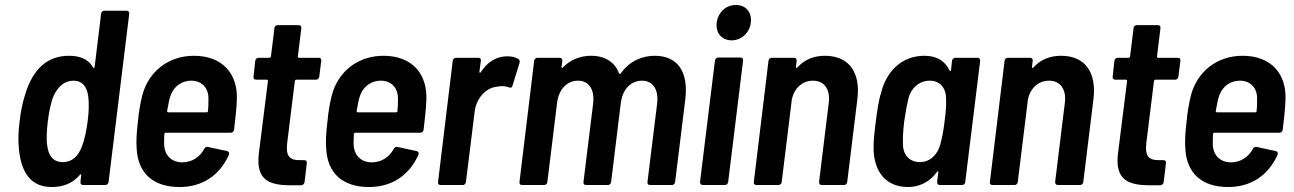

<svg xmlns="http://www.w3.org/2000/svg" viewBox="-20 -743 5198 771"><path d="M386 -688 360 -474C359 -470 356 -468 354 -472C335 -505 302 -519 257 -519C170 -519 113 -466 82 -367C71 -333 63 -295 59 -257C54 -218 52 -182 56 -144C66 -45 107 8 188 8C234 8 272 -7 301 -41C304 -45 307 -43 306 -39L303 -12C302 -5 307 0 313 0H403C409 0 415 -5 416 -12L499 -688C500 -695 495 -700 488 -700H399C392 -700 387 -695 386 -688ZM309 -155C295 -117 270 -92 233 -92C194 -92 175 -117 170 -156C165 -184 168 -219 172 -256C177 -296 184 -331 196 -360C214 -396 239 -419 275 -419C310 -419 328 -396 334 -359C338 -330 337 -294 332 -256C327 -218 320 -183 309 -155Z M713 -91C667 -91 640 -121 639 -164C639 -176 639 -190 640 -205C640 -208 643 -210 646 -210H906C913 -210 919 -214 920 -222C924 -257 930 -306 931 -341C936 -446 874 -519 759 -519C655 -519 576 -455 551 -359C544 -330 537 -292 534 -256C529 -214 526 -177 529 -143C535 -50 592 8 701 8C793 8 862 -39 899 -121C902 -129 899 -134 893 -136L815 -153C809 -155 803 -151 800 -145C782 -112 752 -92 713 -91ZM749 -419C791 -419 818 -389 817 -346C817 -331 817 -314 815 -297C815 -294 813 -292 810 -292H656C653 -292 651 -294 651 -297C655 -315 657 -332 661 -347C672 -390 704 -419 749 -419Z M1262 -435 1270 -499C1271 -506 1267 -511 1260 -511H1180C1178 -511 1176 -513 1176 -516L1190 -630C1191 -637 1187 -642 1180 -642H1095C1088 -642 1082 -637 1082 -630L1068 -516C1067 -513 1065 -511 1062 -511H1018C1012 -511 1006 -506 1005 -499L998 -435C997 -428 1001 -423 1008 -423H1051C1054 -423 1056 -421 1056 -418L1019 -123C1008 -20 1061 1 1148 1H1190C1197 0 1202 -5 1203 -12L1212 -88C1213 -95 1209 -100 1202 -100H1184C1144 -99 1127 -116 1133 -167L1164 -418C1165 -421 1167 -423 1170 -423H1249C1256 -423 1261 -428 1262 -435Z M1474 -91C1428 -91 1401 -121 1400 -164C1400 -176 1400 -190 1401 -205C1401 -208 1404 -210 1407 -210H1667C1674 -210 1680 -214 1681 -222C1685 -257 1691 -306 1692 -341C1697 -446 1635 -519 1520 -519C1416 -519 1337 -455 1312 -359C1305 -330 1298 -292 1295 -256C1290 -214 1287 -177 1290 -143C1296 -50 1353 8 1462 8C1554 8 1623 -39 1660 -121C1663 -129 1660 -134 1654 -136L1576 -153C1570 -155 1564 -151 1561 -145C1543 -112 1513 -92 1474 -91ZM1510 -419C1552 -419 1579 -389 1578 -346C1578 -331 1578 -314 1576 -297C1576 -294 1574 -292 1571 -292H1417C1414 -292 1412 -294 1412 -297C1416 -315 1418 -332 1422 -347C1433 -390 1465 -419 1510 -419Z M2017 -517C1971 -517 1936 -492 1911 -454C1908 -449 1905 -450 1905 -455L1911 -499C1912 -506 1908 -511 1901 -511H1811C1805 -511 1799 -506 1798 -499L1739 -12C1738 -5 1742 0 1749 0H1838C1845 0 1850 -5 1851 -12L1886 -294C1893 -351 1933 -391 1976 -395C1995 -399 2012 -397 2024 -392C2031 -389 2036 -391 2038 -399L2066 -490C2068 -496 2067 -502 2062 -506C2052 -512 2038 -517 2017 -517Z M2609 -519C2563 -519 2511 -501 2474 -450C2471 -445 2468 -445 2466 -448C2449 -493 2411 -519 2353 -519C2315 -519 2273 -506 2240 -472C2237 -469 2234 -470 2235 -474L2238 -499C2239 -506 2234 -511 2228 -511H2138C2132 -511 2126 -506 2125 -499L2066 -12C2065 -5 2069 0 2076 0H2165C2172 0 2177 -5 2178 -12L2217 -330C2224 -385 2257 -419 2301 -419C2344 -419 2368 -385 2362 -329L2323 -12C2322 -5 2326 0 2333 0H2421C2428 0 2433 -5 2434 -12L2473 -330C2480 -385 2514 -419 2558 -419C2601 -419 2625 -385 2619 -329L2580 -12C2579 -5 2583 0 2590 0H2678C2685 0 2690 -5 2691 -12L2732 -345C2745 -454 2702 -519 2609 -519Z M2918 -581C2957 -581 2990 -611 2995 -652C3000 -694 2975 -723 2935 -723C2895 -723 2864 -694 2858 -652C2853 -611 2878 -581 2918 -581ZM2802 0H2891C2898 0 2903 -5 2904 -12L2964 -500C2965 -507 2960 -512 2954 -512H2864C2858 -512 2852 -507 2851 -500L2791 -12C2791 -5 2795 0 2802 0Z M3293 -519C3252 -519 3212 -506 3182 -472C3178 -469 3175 -470 3176 -474L3179 -499C3180 -506 3175 -511 3169 -511H3079C3073 -511 3067 -506 3066 -499L3007 -12C3006 -5 3010 0 3017 0H3106C3113 0 3118 -5 3119 -12L3160 -346C3171 -391 3203 -419 3245 -419C3290 -419 3315 -384 3308 -330L3269 -12C3269 -5 3273 0 3280 0H3369C3376 0 3381 -5 3382 -12L3423 -346C3436 -454 3388 -519 3293 -519Z M3803 -499 3799 -462C3798 -457 3795 -456 3793 -460C3774 -500 3740 -519 3692 -519C3603 -519 3540 -459 3518 -370C3509 -343 3502 -296 3497 -256C3492 -218 3487 -171 3488 -147C3489 -53 3538 8 3626 8C3673 8 3714 -13 3743 -53C3746 -57 3749 -56 3748 -51L3743 -12C3743 -5 3747 0 3754 0H3843C3850 0 3855 -5 3856 -12L3916 -499C3917 -506 3912 -511 3906 -511H3816C3810 -511 3804 -506 3803 -499ZM3756 -164C3746 -123 3715 -92 3674 -92C3632 -92 3606 -122 3606 -164C3605 -189 3606 -213 3611 -256C3617 -298 3622 -323 3628 -348C3638 -389 3671 -419 3714 -419C3755 -419 3779 -389 3779 -348C3780 -323 3779 -298 3773 -255C3768 -213 3763 -189 3756 -164Z M4241 -519C4200 -519 4160 -506 4130 -472C4126 -469 4123 -470 4124 -474L4127 -499C4128 -506 4123 -511 4117 -511H4027C4021 -511 4015 -506 4014 -499L3955 -12C3954 -5 3958 0 3965 0H4054C4061 0 4066 -5 4067 -12L4108 -346C4119 -391 4151 -419 4193 -419C4238 -419 4263 -384 4256 -330L4217 -12C4217 -5 4221 0 4228 0H4317C4324 0 4329 -5 4330 -12L4371 -346C4384 -454 4336 -519 4241 -519Z M4712 -435 4720 -499C4721 -506 4717 -511 4710 -511H4630C4628 -511 4626 -513 4626 -516L4640 -630C4641 -637 4637 -642 4630 -642H4545C4538 -642 4532 -637 4532 -630L4518 -516C4517 -513 4515 -511 4512 -511H4468C4462 -511 4456 -506 4455 -499L4448 -435C4447 -428 4451 -423 4458 -423H4501C4504 -423 4506 -421 4506 -418L4469 -123C4458 -20 4511 1 4598 1H4640C4647 0 4652 -5 4653 -12L4662 -88C4663 -95 4659 -100 4652 -100H4634C4594 -99 4577 -116 4583 -167L4614 -418C4615 -421 4617 -423 4620 -423H4699C4706 -423 4711 -428 4712 -435Z M4924 -91C4878 -91 4851 -121 4850 -164C4850 -176 4850 -190 4851 -205C4851 -208 4854 -210 4857 -210H5117C5124 -210 5130 -214 5131 -222C5135 -257 5141 -306 5142 -341C5147 -446 5085 -519 4970 -519C4866 -519 4787 -455 4762 -359C4755 -330 4748 -292 4745 -256C4740 -214 4737 -177 4740 -143C4746 -50 4803 8 4912 8C5004 8 5073 -39 5110 -121C5113 -129 5110 -134 5104 -136L5026 -153C5020 -155 5014 -151 5011 -145C4993 -112 4963 -92 4924 -91ZM4960 -419C5002 -419 5029 -389 5028 -346C5028 -331 5028 -314 5026 -297C5026 -294 5024 -292 5021 -292H4867C4864 -292 4862 -294 4862 -297C4866 -315 4868 -332 4872 -347C4883 -390 4915 -419 4960 -419Z"/></svg>

Font: Barlow Semi Condensed SemiBold
Style: Italic
Weight: 600
Width: 4
Italic angle: -7°
Designer: Jeremy Tribby
Foundry: Tribby Type
Version: Version 1.422;hotconv 1.0.109;makeotfexe 2.5.65596